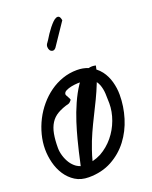

<svg xmlns="http://www.w3.org/2000/svg" viewBox="-190 -1168 1007 1271"><g transform="rotate(-20 314.0 -532.5)"><path d="M0 -271.5Q0 -321.3 13.2 -372.6Q26.4 -423.8 50.3 -470.7Q74.2 -517.6 108.4 -558.1Q142.6 -598.6 184.1 -628.4Q225.6 -658.2 274.4 -675.3Q323.2 -692.4 377 -692.4Q420.9 -692.4 455.1 -677.7Q479.5 -684.6 505.9 -677.7Q502.9 -664.1 500 -651.4Q520.5 -635.7 536.1 -615.2Q562.5 -580.1 575.2 -534.7Q587.9 -489.3 587.9 -442.4Q587.9 -360.4 563.5 -280.8Q539.1 -201.2 491.2 -138.2Q443.4 -75.2 372.6 -36.6Q301.8 2 210 2Q155.3 2 115.7 -22.9Q76.2 -47.9 50.3 -87.4Q24.4 -127 12.2 -175.3Q0 -223.6 0 -271.5ZM83 -250Q83 -223.6 91.8 -194.3Q100.6 -165 116.2 -140.6Q131.8 -116.2 155.3 -99.6Q168.9 -90.8 183.6 -85.9Q187.5 -100.6 190.4 -115.2Q195.3 -135.7 199.2 -154.3Q203.1 -172.9 205.1 -180.7Q211.9 -210 225.1 -261.2Q238.3 -312.5 257.3 -372.1Q276.4 -431.6 302.7 -490.7Q329.1 -549.8 359.4 -595.7L368.2 -608.4H353.5Q330.1 -607.4 307.6 -603Q285.2 -598.6 268.1 -589.8Q251 -581.1 251 -565.4Q251 -563.5 254.4 -557.1Q257.8 -550.8 261.7 -543.9Q265.6 -537.1 268.6 -530.8Q271.5 -524.4 271.5 -522.5Q271.5 -520.5 263.7 -512.2Q255.9 -503.9 251 -502Q202.1 -489.3 169.4 -470.2Q136.7 -451.2 117.7 -420.9Q98.6 -390.6 90.8 -348.6Q83 -306.6 83 -250ZM329.1 -112.3Q382.8 -142.6 421.9 -189.9Q460.9 -237.3 482.4 -295.9Q503.9 -354.5 503.9 -412.1Q503.9 -445.3 502 -480.5Q500 -515.6 489.3 -543.9Q483.4 -559.6 473.6 -572.3L471.7 -566.4Q451.2 -514.6 427.7 -465.8Q404.3 -417 379.9 -368.7Q355.5 -320.3 332.5 -269.5Q309.6 -218.8 291 -164.1Q278.3 -127.9 268.6 -89.8Q300.8 -97.7 329.1 -112.3ZM399.4 -1035.2 293.9 -878.9Q282.2 -865.2 270.5 -867.2Q258.8 -869.1 252.4 -878.4Q246.1 -887.7 245.6 -902.3Q245.1 -917 255.9 -929.7Q258.8 -933.6 262.2 -939Q265.6 -944.3 266.6 -945.3Q276.4 -961.9 289.1 -981Q301.8 -1000 315.4 -1017.1Q329.1 -1034.2 342.3 -1047.4Q355.5 -1060.5 367.2 -1064.9Q378.9 -1069.3 387.2 -1063.5Q395.5 -1057.6 399.4 -1035.2Z"/></g></svg>

Font: Gloria Hallelujah
Style: Regular
Weight: 400
Designer: Kimberly Geswein
Foundry: Kimberly Geswein
Version: Version 1.004 2010